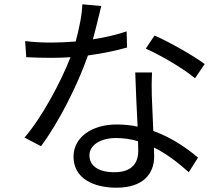

<svg xmlns="http://www.w3.org/2000/svg" viewBox="-20 -822 1040 893"><path d="M887 -458 932 -524C885 -560 771 -625 699 -657L658 -596C725 -566 833 -504 887 -458ZM622 -165 623 -120C623 -65 595 -21 512 -21C434 -21 396 -53 396 -100C396 -146 446 -180 519 -180C555 -180 590 -175 622 -165ZM687 -485H609C611 -414 616 -315 620 -233C589 -240 556 -243 522 -243C409 -243 322 -185 322 -93C322 6 412 51 522 51C646 51 697 -14 697 -94L696 -136C761 -104 815 -59 858 -21L901 -89C849 -133 779 -182 693 -213L686 -377C685 -413 685 -444 687 -485ZM451 -794 363 -802C361 -748 347 -685 332 -629C293 -626 255 -624 219 -624C177 -624 134 -626 97 -631L102 -556C140 -554 182 -553 219 -553C248 -553 278 -554 308 -556C262 -439 177 -279 94 -182L171 -142C251 -250 340 -423 389 -564C455 -573 518 -586 571 -601L569 -676C518 -659 464 -647 412 -639C428 -697 442 -758 451 -794Z"/></svg>

Font: ChiuKong Gothic CL
Style: Regular
Weight: 400
Designer: Ryoko NISHIZUKA 西塚涼子 (kana, bopomofo & ideographs); Paul D. Hunt (Latin, Greek & Cyrillic); Sandoll Communications 산돌커뮤니
Foundry: Adobe
Version: Version 1.300